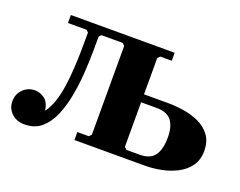

<svg xmlns="http://www.w3.org/2000/svg" viewBox="-95 -630 987 791"><g transform="rotate(20 399.0 -234.5)"><path d="M-10 -63Q-10 -95 11.5 -116Q33 -137 64 -137Q84 -137 104.5 -123Q125 -109 130 -72Q147 -94 158 -126.5Q169 -159 174.5 -198Q180 -237 182.5 -278Q185 -319 185.5 -359.5Q186 -400 186 -435L177 -444H95V-479H550V-444H500L490 -434V-275H596Q628 -275 664 -269.5Q700 -264 731.5 -249.5Q763 -235 783 -208.5Q803 -182 803 -140Q803 -100 783 -73Q763 -46 731.5 -30Q700 -14 664 -7Q628 0 596 0H285V-35H335L345 -45V-434L335 -444H242L233 -435Q233 -407 232.5 -363Q232 -319 228.5 -269Q225 -219 215.5 -169.5Q206 -120 188.5 -79.5Q171 -39 142 -14.5Q113 10 69 10Q34 10 12 -11Q-10 -32 -10 -63ZM490 -45 500 -35H558Q604 -35 623.5 -62Q643 -89 643 -141Q643 -189 623.5 -214.5Q604 -240 558 -240H490Z"/></g></svg>

Font: Brygada 1918
Style: Bold
Weight: 700
Designer: Mateusz Machalski | Borys Kosmynka | Przemek Hoffer
Foundry: NIEPODLEGLA 2018
Version: Version 3.006